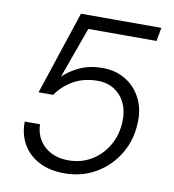

<svg xmlns="http://www.w3.org/2000/svg" viewBox="-80 -771 773 854"><g transform="rotate(10 306.0 -344.0)"><path d="M267 12Q200 12 151.5 -13.5Q103 -39 78 -83.5Q53 -128 54 -184H123Q125 -123 166.5 -85.5Q208 -48 275 -48Q332 -48 378 -75.5Q424 -103 452 -151Q480 -199 482 -260Q484 -306 467.5 -341.5Q451 -377 419 -398Q387 -419 342 -419Q281 -419 234 -392.5Q187 -366 158 -323H92L217 -700H580L569 -639H261L178 -409Q209 -439 253 -459Q297 -479 355 -479Q400 -479 436.5 -463Q473 -447 499 -418.5Q525 -390 538.5 -352Q552 -314 550 -269Q548 -189 510 -125.5Q472 -62 409 -25Q346 12 267 12Z"/></g></svg>

Font: DM Sans 16pt Light
Style: Italic
Weight: 300
Italic angle: -10°
Version: Version 4.004;gftools[0.9.30]